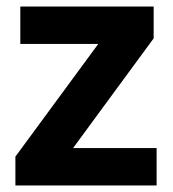

<svg xmlns="http://www.w3.org/2000/svg" viewBox="-20 -566 528 586"><path d="M458 0H27V-88L280 -432H42V-546H449V-449L203 -114H458Z"/></svg>

Font: Noto Sans Bengali
Style: Bold
Weight: 700
Designer: Jelle Bosma - Monotype Design Team
Foundry: Monotype Imaging Inc.
Version: Version 2.003; ttfautohint (v1.8.4.7-5d5b)